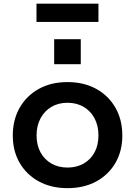

<svg xmlns="http://www.w3.org/2000/svg" viewBox="-20 -990 718 1021"><path d="M339 10.5Q252 10.5 186.5 -25.2Q121 -61 84.5 -124Q48 -187 48 -269.5Q48 -353 84.5 -417Q121 -481 186.2 -517.2Q251.5 -553.5 339 -553.5Q426.5 -553.5 492 -517.2Q557.5 -481 594 -417Q630.5 -353 630.5 -269.5Q630.5 -187 594 -124Q557.5 -61 492 -25.2Q426.5 10.5 339 10.5ZM339 -99Q387.5 -99 424.8 -120.2Q462 -141.5 482.8 -179.8Q503.5 -218 503.5 -269.5Q503.5 -321.5 482.8 -360.8Q462 -400 424.8 -421.8Q387.5 -443.5 339 -443.5Q290.5 -443.5 253.5 -421.8Q216.5 -400 195.5 -360.8Q174.5 -321.5 174.5 -269.5Q174.5 -218 195.5 -179.8Q216.5 -141.5 253.5 -120.2Q290.5 -99 339 -99ZM268 -781.5H409.5V-648.5H268ZM503.5 -970.5V-873.5H174V-970.5Z"/></svg>

Font: Hepta Slab ExtraLight SemiBold
Style: Regular
Weight: 600
Version: Version 1.102